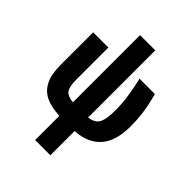

<svg xmlns="http://www.w3.org/2000/svg" viewBox="-272 -907 1294 1294"><g transform="rotate(45 375.0 -260.0)"><path d="M295 240V9Q216 6 163.5 -19Q111 -44 84.5 -97.5Q58 -151 58 -240V-550H203V-244Q203 -178 221.5 -151.5Q240 -125 295 -120V-760H440V-120Q478 -125 498.5 -141.5Q519 -158 527.5 -192.5Q536 -227 536 -284Q536 -347 526.5 -413.5Q517 -480 500 -550H646Q668 -471 676.5 -408Q685 -345 685 -281Q685 -140 622 -69Q559 2 440 9V240Z"/></g></svg>

Font: Noto Sans Condensed ExtraBold
Style: Regular
Weight: 800
Width: 3
Designer: Monotype Design Team
Foundry: Monotype Imaging Inc.
Version: Version 2.013; ttfautohint (v1.8.4.7-5d5b)